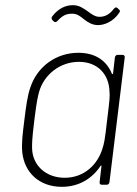

<svg xmlns="http://www.w3.org/2000/svg" viewBox="-20 -714 528 742"><path d="M259 -661C278 -661 289 -652 304 -640C318 -629 335 -617 359 -617C383 -617 418 -630 441 -665C445 -670 444 -675 439 -678L434 -683C430 -687 425 -686 420 -680C401 -655 382 -649 364 -649C347 -649 333 -660 318 -671C302 -682 286 -694 262 -694C234 -694 206 -682 182 -651C178 -646 179 -641 182 -637L188 -631C192 -627 197 -628 202 -633C223 -656 238 -661 259 -661ZM424 -492 417 -431C416 -427 413 -426 412 -430C392 -479 349 -510 283 -510C195 -510 124 -455 98 -378C86 -345 81 -305 74 -249C67 -194 63 -158 66 -126C74 -47 132 8 219 8C285 8 336 -24 368 -72C370 -76 373 -75 372 -71L365 -10C364 -4 368 0 373 0H392C398 0 402 -4 403 -10L462 -492C463 -498 459 -502 454 -502H435C429 -502 425 -498 424 -492ZM376 -140C358 -80 307 -27 230 -27C157 -27 106 -75 104 -140C104 -161 103 -171 113 -252C123 -333 127 -343 132 -362C151 -425 211 -475 285 -475C360 -475 401 -424 403 -362C405 -341 404 -331 394 -250C385 -169 382 -159 376 -140Z"/></svg>

Font: Barlow ExtraLight
Style: Italic
Weight: 275
Italic angle: -7°
Designer: Jeremy Tribby
Foundry: Tribby Type
Version: Version 1.422;hotconv 1.0.109;makeotfexe 2.5.65596